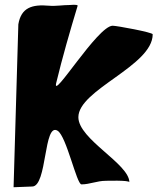

<svg xmlns="http://www.w3.org/2000/svg" viewBox="-20 -783 694 806"><path d="M222 -234C259.3 -210.3 301.7 -9 322 -9C356.5 -9 387.7 -24 424 -24C424 -24 523 -27.2 523 -18C523 -95.3 309 -198 309 -291C309 -406.9 621 -506 621 -639C621 -647.2 469.6 -675 453 -675C389.8 -675 196.8 -355.6 216 -435C242.1 -542.9 273.5 -651.6 306 -759C306 -765.6 273 -762 273 -762C243.5 -762 214.4 -756.5 186 -759C114.2 -765.3 68.9 -751.1 57 -681L37 3C46 3 106 0 115 0C179 0 162.3 -271.9 222 -234Z"/></svg>

Font: Rocketfuel
Style: Regular
Weight: 400
Designer: Mew Too
Foundry: Cannot Into Space Fonts.
Version: Version 0.27